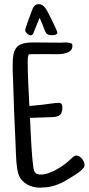

<svg xmlns="http://www.w3.org/2000/svg" viewBox="-20 -877 415 897"><path d="M375 -106.4Q375 -98.1 368.4 -90.3Q361.8 -82.5 352.5 -75.2Q343.3 -67.9 333.5 -61.8Q323.7 -55.7 317.4 -51.8Q300.8 -41 284.4 -31.7Q268.1 -22.5 250.7 -15.6Q233.4 -8.8 215.1 -4.9Q196.8 -1 176.8 -1L168.9 0Q152.8 0 137 -3.7Q121.1 -7.3 107.4 -14.9Q93.8 -22.5 83 -34.2Q72.3 -45.9 66.4 -62.5Q62 -75.7 59.6 -93.8Q57.1 -111.8 55.9 -131.3Q54.7 -150.9 54 -169.7Q53.2 -188.5 52.7 -203.1Q45.4 -352.5 41 -502Q40 -519 39.6 -536.1Q39.1 -553.2 39.1 -570.3Q39.1 -599.6 42.5 -620.1Q45.9 -640.6 56.2 -653.8Q66.4 -667 85.7 -672.9Q105 -678.7 136.7 -678.7Q168.5 -678.7 200.4 -678.2Q232.4 -677.7 264.6 -677.7Q274.4 -677.7 284.2 -678.5Q293.9 -679.2 303.7 -676.8Q309.6 -675.8 314 -673.6Q318.4 -671.4 318.4 -664.1Q318.4 -646.5 306.6 -637.9Q294.9 -629.4 278.8 -626.5Q262.7 -623.5 245.4 -623.8Q228 -624 216.8 -624H153.3Q143.6 -624 133.8 -624Q124 -624 114.3 -623Q111.3 -615.7 110.4 -607.9Q109.4 -600.1 109.4 -591.8Q109.4 -538.6 112.1 -486.8Q114.7 -435.1 117.2 -381.8Q147.5 -384.3 177.2 -387.7Q207 -391.1 237.3 -395.5Q241.7 -395.5 245.4 -396Q249 -396.5 252.9 -396.5Q263.2 -396.5 267.3 -391.1Q271.5 -385.7 271.5 -376Q271.5 -369.1 270.8 -363.3Q270 -357.4 267.6 -351.6Q264.2 -341.8 256.3 -337.4Q248.5 -333 238.8 -331.3Q229 -329.6 218.5 -329.6Q208 -329.6 200.2 -329.1Q179.7 -328.1 159.9 -327.6Q140.1 -327.1 120.1 -326.2Q120.6 -315.9 121.6 -295.4Q122.6 -274.9 123.8 -249.3Q125 -223.6 126.7 -196.3Q128.4 -168.9 130.4 -144.8Q132.3 -120.6 134.8 -102.5Q137.2 -84.5 139.6 -78.1Q145 -67.9 151.9 -64.7Q158.7 -61.5 169.9 -61.5Q188 -61.5 208 -68.6Q228 -75.7 247.1 -86.7Q266.1 -97.7 283.4 -110.8Q300.8 -124 313.5 -136.7Q318.8 -141.1 324.2 -145.8Q329.6 -150.4 336.9 -150.4Q344.2 -150.4 351.1 -146Q357.9 -141.6 363.3 -135Q368.7 -128.4 371.8 -120.6Q375 -112.8 375 -106.4ZM248 -724.6Q248 -720.7 245.1 -718.3Q242.2 -715.8 238.3 -714.6Q234.4 -713.4 230 -713.1Q225.6 -712.9 222.7 -712.9Q218.3 -712.9 213.1 -713.1Q208 -713.4 204.1 -715.8Q197.3 -718.8 194.6 -723.9Q191.9 -729 189.5 -734.4Q183.6 -750 177.7 -764.6Q171.9 -779.3 165 -793.9Q158.2 -776.9 151.4 -760.3Q144.5 -743.7 137.7 -726.6Q136.2 -722.2 134.5 -719Q132.8 -715.8 128.9 -712.9Q127.9 -711.9 124 -711.9Q120.1 -711.9 115.5 -714.1Q110.8 -716.3 106.9 -719.7Q103 -723.1 100.3 -727.5Q97.7 -731.9 97.7 -736.3Q97.7 -739.7 102.3 -753.7Q106.9 -767.6 113 -784.4Q119.1 -801.3 124.8 -816.4Q130.4 -831.5 132.8 -836.9Q137.2 -846.7 143.3 -852.1Q149.4 -857.4 161.1 -857.4Q174.8 -857.4 185.5 -846.7Q194.3 -837.9 200.2 -826.4Q206.1 -814.9 211.9 -803.7Q213.9 -799.8 220 -787.8Q226.1 -775.9 232.2 -762.7Q238.3 -749.5 243.2 -738.3Q248 -727.1 248 -724.6Z"/></svg>

Font: Just Another Hand
Style: Regular
Weight: 400
Designer: Astigmatic (AOETI)
Foundry: Astigmatic (AOETI)
Version: Version 1.000